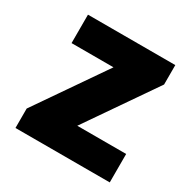

<svg xmlns="http://www.w3.org/2000/svg" viewBox="-134 -691 800 813"><g transform="rotate(30 266.0 -284.5)"><path d="M44 0V-95L275 -430H70V-569H497V-474L266 -139H505V0Z"/></g></svg>

Font: Noto Sans JP Thin Black
Style: Regular
Weight: 900
Version: Version 2.004-H2;hotconv 1.0.118;makeotfexe 2.5.65603